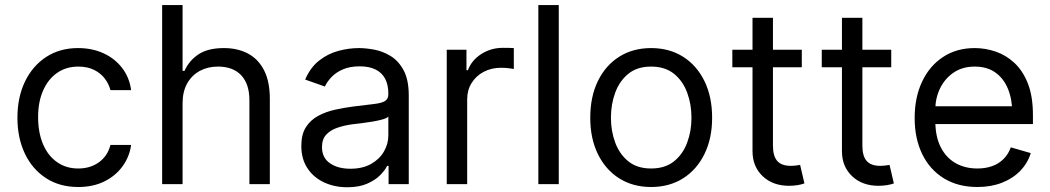

<svg xmlns="http://www.w3.org/2000/svg" viewBox="-20 -748 4265 780"><path d="M297.9 11.7Q221.7 11.7 166.3 -24.7Q110.8 -61 80.8 -124.5Q50.8 -188 50.8 -269.5Q50.8 -353 81.5 -416.7Q112.3 -480.5 167.7 -516.6Q223.1 -552.7 296.9 -552.7Q354.5 -552.7 400.6 -531.5Q446.8 -510.3 476.3 -471.7Q505.9 -433.1 512.7 -381.8H428.7Q422.4 -406.7 405.8 -428.7Q389.2 -450.7 362.1 -464.1Q335 -477.5 297.9 -477.5Q249 -477.5 212.4 -452.1Q175.8 -426.8 155.3 -380.6Q134.8 -334.5 134.8 -272.5Q134.8 -209.5 154.8 -162.4Q174.8 -115.2 211.7 -89.4Q248.5 -63.5 297.9 -63.5Q347.2 -63.5 382.3 -89.1Q417.5 -114.7 428.7 -159.2H512.7Q505.9 -110.8 477.8 -72.3Q449.7 -33.7 404.1 -11Q358.4 11.7 297.9 11.7Z M721.7 -328.1V0H638.7V-727.5H721.7V-460H729.5Q748.5 -502.4 786.9 -527.6Q825.2 -552.7 889.6 -552.7Q945.3 -552.7 987.3 -530.5Q1029.3 -508.3 1052.7 -462.6Q1076.2 -417 1076.2 -346.7V0H993.2V-340.8Q993.2 -406.7 960 -442.1Q926.8 -477.5 865.2 -477.5Q824.2 -477.5 791.7 -460Q759.3 -442.4 740.5 -409.2Q721.7 -376 721.7 -328.1Z M1390.6 12.7Q1338.9 12.7 1296.4 -7.1Q1253.9 -26.9 1229 -64.5Q1204.1 -102.1 1204.1 -155.3Q1204.1 -202.1 1222.7 -231.2Q1241.2 -260.3 1272.2 -277.1Q1303.2 -293.9 1340.6 -302.2Q1377.9 -310.5 1416 -315.4Q1465.8 -321.8 1497.1 -325.2Q1528.3 -328.6 1543 -336.9Q1557.6 -345.2 1557.6 -365.2V-368.2Q1557.6 -403.3 1544.7 -428Q1531.7 -452.6 1505.9 -465.6Q1480 -478.5 1441.4 -478.5Q1401.4 -478.5 1373.3 -466.3Q1345.2 -454.1 1327.1 -435.3Q1309.1 -416.5 1299.8 -396.5L1219.7 -424.8Q1241.2 -474.6 1277.1 -502.4Q1313 -530.3 1355.2 -541.5Q1397.5 -552.7 1438.5 -552.7Q1464.8 -552.7 1499 -546.6Q1533.2 -540.5 1565.7 -521.2Q1598.1 -502 1619.4 -463.1Q1640.6 -424.3 1640.6 -359.4V0H1558.6V-74.2H1552.7Q1544.4 -56.6 1524.4 -36.4Q1504.4 -16.1 1471.4 -1.7Q1438.5 12.7 1390.6 12.7ZM1403.3 -62.5Q1453.1 -62.5 1487.5 -82Q1522 -101.6 1539.8 -132.6Q1557.6 -163.6 1557.6 -197.3V-274.4Q1552.2 -268.1 1534.2 -262.9Q1516.1 -257.8 1492.7 -253.9Q1469.2 -250 1447.3 -247.3Q1425.3 -244.6 1412.1 -243.2Q1379.4 -238.8 1351.1 -229.2Q1322.8 -219.7 1305.4 -201.2Q1288.1 -182.6 1288.1 -150.4Q1288.1 -106.9 1320.6 -84.7Q1353 -62.5 1403.3 -62.5Z M1794.9 0V-545.9H1875V-462.9H1880.9Q1896 -503.4 1935.3 -528.6Q1974.6 -553.7 2023.4 -553.7Q2032.7 -553.7 2046.4 -553.5Q2060.1 -553.2 2067.4 -552.7V-467.8Q2063 -468.8 2047.9 -470.7Q2032.7 -472.7 2015.6 -472.7Q1976.1 -472.7 1944.8 -456.1Q1913.6 -439.5 1895.8 -410.6Q1877.9 -381.8 1877.9 -344.7V0Z M2250 -727.5V0H2167V-727.5Z M2625 11.7Q2551.3 11.7 2495.6 -23.4Q2439.9 -58.6 2408.9 -122.1Q2377.9 -185.5 2377.9 -269.5Q2377.9 -355 2408.9 -418.7Q2439.9 -482.4 2495.6 -517.6Q2551.3 -552.7 2625 -552.7Q2699.2 -552.7 2754.9 -517.6Q2810.5 -482.4 2841.8 -418.7Q2873 -355 2873 -269.5Q2873 -185.5 2841.8 -122.1Q2810.5 -58.6 2754.9 -23.4Q2699.2 11.7 2625 11.7ZM2625 -63.5Q2681.6 -63.5 2717.8 -92.3Q2753.9 -121.1 2771.5 -168.2Q2789.1 -215.3 2789.1 -269.5Q2789.1 -324.7 2771.5 -372.1Q2753.9 -419.4 2717.8 -448.5Q2681.6 -477.5 2625 -477.5Q2568.8 -477.5 2533 -448.5Q2497.1 -419.4 2479.5 -372.1Q2461.9 -324.7 2461.9 -269.5Q2461.9 -215.3 2479.5 -168.2Q2497.1 -121.1 2533 -92.3Q2568.8 -63.5 2625 -63.5Z M3237.3 -545.9V-474.6H2955.1V-545.9ZM3037.1 -675.8H3120.1V-156.2Q3120.1 -113.8 3137.7 -94Q3155.3 -74.2 3193.4 -74.2Q3201.7 -74.2 3210.7 -75.2Q3219.7 -76.2 3230.5 -78.1L3248 -2.9Q3236.3 1.5 3219.5 4.2Q3202.6 6.8 3185.5 6.8Q3119.6 6.8 3078.4 -32.2Q3037.1 -71.3 3037.1 -133.8Z M3600.6 -545.9V-474.6H3318.4V-545.9ZM3400.4 -675.8H3483.4V-156.2Q3483.4 -113.8 3501 -94Q3518.6 -74.2 3556.6 -74.2Q3564.9 -74.2 3574 -75.2Q3583 -76.2 3593.8 -78.1L3611.3 -2.9Q3599.6 1.5 3582.8 4.2Q3565.9 6.8 3548.8 6.8Q3482.9 6.8 3441.7 -32.2Q3400.4 -71.3 3400.4 -133.8Z M3950.7 11.7Q3872.1 11.7 3814.7 -23.4Q3757.3 -58.6 3726.6 -121.8Q3695.8 -185.1 3695.8 -268.6Q3695.8 -352.5 3726.1 -416.5Q3756.3 -480.5 3811.3 -516.6Q3866.2 -552.7 3939.9 -552.7Q3982.4 -552.7 4024.4 -538.6Q4066.4 -524.4 4100.8 -492.7Q4135.3 -460.9 4155.8 -408.7Q4176.3 -356.4 4176.3 -280.3V-244.1H3755.4V-316.4H4130.9L4092.3 -289.1Q4092.3 -343.8 4075.2 -386.2Q4058.1 -428.7 4024.2 -453.1Q3990.2 -477.5 3939.9 -477.5Q3889.6 -477.5 3853.8 -452.9Q3817.9 -428.2 3798.8 -388.7Q3779.8 -349.1 3779.8 -303.7V-255.9Q3779.8 -193.8 3801.3 -150.9Q3822.8 -107.9 3861.3 -85.7Q3899.9 -63.5 3950.7 -63.5Q3983.4 -63.5 4010.3 -73Q4037.1 -82.5 4056.6 -101.8Q4076.2 -121.1 4086.4 -149.4L4167.5 -126Q4154.8 -85 4124.8 -54Q4094.7 -22.9 4050.3 -5.6Q4005.9 11.7 3950.7 11.7Z"/></svg>

Font: Inter
Style: Regular
Weight: 400
Designer: Rasmus Andersson
Foundry: rsms
Version: Version 4.000;git-8c9346024